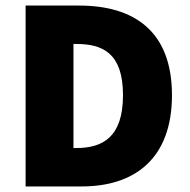

<svg xmlns="http://www.w3.org/2000/svg" viewBox="-20 -670 682 690"><path d="M72 0H274C462 0 598 -98 598 -328C598 -558 462 -650 264 -650H72ZM244 -138V-512H254C348 -512 422 -480 422 -328C422 -176 348 -138 254 -138Z"/></svg>

Font: Source Sans Pro Black
Style: Regular
Weight: 900
Designer: Paul D. Hunt
Foundry: Adobe Systems Incorporated
Version: Version 3.006;hotconv 1.0.111;makeotfexe 2.5.65597